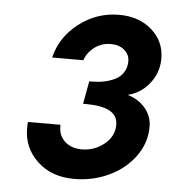

<svg xmlns="http://www.w3.org/2000/svg" viewBox="-46 -607 591 663"><g transform="rotate(5 249.5 -276.0)"><path d="M59.1 -168.9H171.9V-162.1Q171.9 -130.9 194.1 -110.8Q216.3 -90.8 252.9 -90.8Q295.4 -90.8 329.6 -117.9Q363.8 -145 363.8 -186Q363.8 -248 253.9 -248H243.2L257.8 -327.1H268.1Q289.6 -327.1 308.8 -331.1Q328.1 -335 346.2 -343.5Q364.3 -352.1 375.2 -368.7Q386.2 -385.3 386.2 -408.2Q386.2 -430.7 368.2 -446.3Q350.1 -461.9 321.8 -461.9Q289.6 -461.9 265.1 -443.8Q240.7 -425.8 231 -397.9H123Q140.1 -469.7 201.9 -517.3Q263.7 -564.9 340.8 -564.9Q410.2 -564.9 454.6 -525.6Q499 -486.3 499 -426.8Q499 -379.4 469.7 -341.3Q440.4 -303.2 394 -292Q431.6 -281.2 455.3 -253.4Q479 -225.6 479 -189Q479 -132.3 444.6 -85.4Q410.2 -38.6 354.2 -12.7Q298.3 13.2 234.9 13.2Q156.2 13.2 107.2 -33Q58.1 -79.1 58.1 -147Q58.1 -162.1 59.1 -168.9Z"/></g></svg>

Font: Involve SemiBold Oblique
Style: Italic
Weight: 600
Italic angle: -10.5°
Designer: Stefan Peev
Foundry: Context Ltd.
Version: Version 1.001